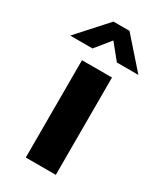

<svg xmlns="http://www.w3.org/2000/svg" viewBox="-204 -755 691 820"><g transform="rotate(30 141.0 -345.0)"><path d="M69 0V-480H217V0ZM309 -546H203L143 -620L83 -546H-27L103 -690H182Z"/></g></svg>

Font: Ek Mukta ExtraBold
Style: Regular
Weight: 800
Designer: Girish Dalvi and Yashodeep Gholap
Foundry: Ek Type
Version: Version 2.538;PS 1.002;hotconv 16.6.51;makeotf.lib2.5.65220;